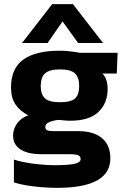

<svg xmlns="http://www.w3.org/2000/svg" viewBox="-20 -728 603 924"><path d="M86 -521 231 -708H331L476 -521H356L281 -625L209 -521ZM255 176Q220 176 181 173Q142 170 107 164Q72 158 47 150V40Q87 53 143 60Q199 67 246 67Q307 67 337.5 60.5Q368 54 368 38Q368 24 356 19Q344 14 309 14H178Q114 14 78.5 -9Q43 -32 43 -76Q43 -106 61.5 -133Q80 -160 116 -173Q75 -194 54 -226Q33 -258 33 -307Q33 -399 92.5 -441.5Q152 -484 267 -484Q291 -484 320.5 -480.5Q350 -477 364 -474H546L542 -374H473Q498 -349 498 -300Q498 -231 453.5 -189Q409 -147 319 -147Q304 -147 289.5 -148.5Q275 -150 261 -151Q235 -148 216.5 -140Q198 -132 198 -117Q198 -105 207.5 -101Q217 -97 236 -97H357Q430 -97 470.5 -63.5Q511 -30 511 34Q511 176 255 176ZM268 -236Q321 -236 341 -254Q361 -272 361 -314Q361 -356 340.5 -375Q320 -394 268 -394Q219 -394 197.5 -375.5Q176 -357 176 -314Q176 -274 196 -255Q216 -236 268 -236Z"/></svg>

Font: Kanit SemiBold
Style: Regular
Weight: 600
Designer: Katatrad Team
Foundry: CadsonDemak
Version: Version 2.000; ttfautohint (v1.8.3)